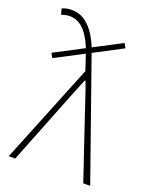

<svg xmlns="http://www.w3.org/2000/svg" viewBox="-138 -810 701 886"><g transform="rotate(20 212.0 -367.0)"><path d="M50 -494 38 -516 340 -674 352 -652ZM16 0 214 -490 188 -568Q169 -627 137 -665.5Q105 -704 60 -704Q50 -704 39 -701.5Q28 -699 20 -696L12 -724Q21 -729 33.5 -731.5Q46 -734 58 -734Q99 -734 129 -711Q159 -688 179.5 -652.5Q200 -617 212 -580L416 0H382L276 -314Q266 -344 254 -380.5Q242 -417 230 -448H226Q213 -417 198.5 -380.5Q184 -344 172 -314L48 0Z"/></g></svg>

Font: SourceSans3VF
Style: Regular
Weight: 200
Designer: Paul D. Hunt
Foundry: Adobe
Version: Version 3.052;hotconv 1.1.0;makeotfexe 2.6.0